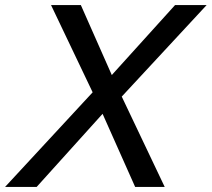

<svg xmlns="http://www.w3.org/2000/svg" viewBox="-47 -740 838 760"><path d="M488 0 341 -330 155 -720H273L411 -408L605 0ZM363 -407 646 -720H771L400 -320ZM383 -316 98 0H-27L346 -403Z"/></svg>

Font: Instrument Sans Medium
Style: Italic
Weight: 500
Italic angle: -13°
Designer: Rodrigo Fuenzalida
Foundry: fragTYPE
Version: Version 1.000;gftools[0.9.28]